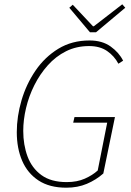

<svg xmlns="http://www.w3.org/2000/svg" viewBox="-20 -860 610 892"><path d="M288 12Q210 12 159 -21.5Q108 -55 83 -113Q58 -171 58 -246Q58 -319 80 -394Q102 -469 145 -532Q188 -595 251 -633.5Q314 -672 396 -672Q455 -672 494 -644Q533 -616 552 -578L530 -564Q511 -600 477.5 -623Q444 -646 394 -646Q335 -646 287 -622Q239 -598 202 -556.5Q165 -515 139.5 -464Q114 -413 101 -358Q88 -303 88 -252Q88 -187 108 -133Q128 -79 172.5 -46.5Q217 -14 290 -14Q338 -14 374 -30Q410 -46 434 -68L478 -290H320L326 -316H514L460 -54Q426 -24 383.5 -6Q341 12 288 12ZM398 -710 302 -824 318 -838 412 -738H416L548 -840L562 -824L426 -710Z"/></svg>

Font: Source Sans Variable
Style: Italic
Weight: 200
Italic angle: -11°
Designer: Paul D. Hunt
Foundry: Adobe Systems Incorporated
Version: Version 3.006;hotconv 1.0.111;makeotfexe 2.5.65597